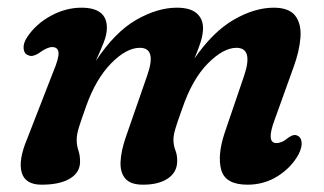

<svg xmlns="http://www.w3.org/2000/svg" viewBox="-20 -482 863 512"><path d="M314.5 -113.5 372.5 -280.5Q398.5 -354.5 353 -354.5Q317 -354.5 276.5 -313.2Q236 -272 210.5 -201Q196 -160.5 190.2 -141.8Q184.5 -123 184.5 -109Q184.5 -94.5 189 -81Q193.5 -67.5 193.5 -51Q193.5 -22 166.5 -5.8Q139.5 10.5 91 10.5Q47 10.5 37.8 -22.2Q28.5 -55 52.5 -112L122 -290.5Q137.5 -327.5 136 -342Q134.5 -356.5 119 -356.5Q105.5 -356.5 82.5 -339.5Q66 -329.5 56 -334.5Q44.5 -338 43 -352.2Q41.5 -366.5 52.5 -383Q75.5 -418 115.5 -439.8Q155.5 -461.5 197 -461.5Q265 -461.5 265 -408Q265 -389.5 256.2 -367.8Q247.5 -346 235.5 -319.5Q286.5 -396.5 343.2 -429Q400 -461.5 451.5 -461.5Q487 -461.5 504.2 -446.8Q521.5 -432 521.5 -406Q521 -388 514.5 -368.2Q508 -348.5 498.5 -326Q548 -397.5 603.5 -429.5Q659 -461.5 710 -461.5Q751 -461.5 767.5 -439.8Q784 -418 781.2 -381.8Q778.5 -345.5 762.5 -302L712.5 -163Q689 -100.5 717 -100.5Q724.5 -100.5 732 -103.8Q739.5 -107 750.5 -116Q764.5 -125.5 773.5 -120Q782.5 -116.5 784.2 -103.2Q786 -90 776 -70Q756.5 -35 720.5 -12.2Q684.5 10.5 640 10.5Q581 10.5 570 -28.8Q559 -68 579.5 -129L631 -280Q656 -354.5 610.5 -354.5Q575.5 -354.5 534 -312.5Q492.5 -270.5 466 -192.5Q452.5 -155.5 447.5 -138.2Q442.5 -121 442.5 -110Q442.5 -94.5 447.8 -81Q453 -67.5 452.5 -51.5Q452 -22.5 427.5 -6Q403 10.5 361.5 10.5Q327.5 10.5 313.8 -6.2Q300 -23 301.5 -51.2Q303 -79.5 314.5 -113.5Z"/></svg>

Font: Fraunces 72pt S100 SemiBold
Style: Italic
Weight: 600
Italic angle: -16°
Version: Version 1.000; ttfautohint (v1.8.3)